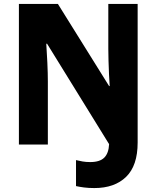

<svg xmlns="http://www.w3.org/2000/svg" viewBox="-20 -734 795 975"><path d="M459 221Q430 221 407 218Q384 215 366 211V79Q382 83 399.5 86Q417 89 438 89Q487 89 509.5 66.5Q532 44 534 -2L219 -512H215Q218 -469 220.5 -415Q223 -361 223 -320V0H76V-714H274L534 -297H537Q535 -325 533.5 -359Q532 -393 531 -426.5Q530 -460 530 -486V-714H679V-10Q679 107 620.5 164Q562 221 459 221Z"/></svg>

Font: Noto Sans Devanagari UI SemiCondensed ExtraBold
Style: Regular
Weight: 800
Width: 4
Designer: Jelle Bosma - Monotype Design Team
Foundry: Monotype Imaging Inc.
Version: Version 2.004; ttfautohint (v1.8.4.7-5d5b)